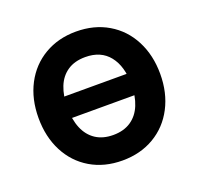

<svg xmlns="http://www.w3.org/2000/svg" viewBox="-104 -669 827 798"><g transform="rotate(-20 309.0 -270.0)"><path d="M97.2 -223.2V-317.7H523.2V-223.2ZM308.7 15Q228.5 15 167.6 -21.2Q106.7 -57.4 73.3 -122.2Q40 -186.9 40 -270.2Q40 -353.9 73.8 -418.6Q107.7 -483.2 168.8 -519.1Q230 -555 308.7 -555Q388.9 -555 450 -518.8Q511.2 -482.7 544.7 -417.8Q578.2 -353 578.2 -270.2Q578.2 -186.7 544.4 -122Q510.7 -57.2 449.5 -21.1Q388.3 15 308.7 15ZM308.7 -97.8Q355.2 -97.8 387.1 -119.3Q419 -140.8 434.8 -179.8Q450.7 -218.8 450.7 -270.2Q450.7 -350.2 414.2 -396.2Q377.7 -442.2 308.7 -442.2Q261.2 -442.2 229.8 -420.8Q198.2 -399.5 182.9 -360.9Q167.5 -322.2 167.5 -270.2Q167.5 -217 183.6 -178.2Q199.8 -139.5 231.2 -118.7Q262.8 -97.8 308.7 -97.8Z"/></g></svg>

Font: Hauora
Style: Regular
Weight: 400
Designer: Wayne Shih
Foundry: WCYS
Version: Version 1.001